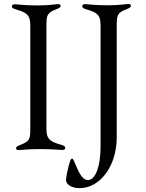

<svg xmlns="http://www.w3.org/2000/svg" viewBox="-20 -754 737 971"><path d="M73.9 5C94.1 5 111.5 0 182.9 0C250.7 0 273.8 4.3 295.5 4.3C305.8 4.3 310 0.4 310 -6.4C310 -11.7 306.8 -16.3 291.9 -21C239 -36.2 214.8 -45.5 214.8 -101.9V-620C214.8 -677.6 217.3 -688.6 264.9 -707.4C282.7 -714.5 286.6 -717.3 286.6 -724.4C286.6 -730.1 282.7 -733 274.5 -733C258.9 -733 230.8 -726.6 170.1 -726.6C100.9 -726.6 71.4 -732.2 54 -732.2C44.7 -732.2 40.1 -728.3 40.1 -721.6C40.1 -715.9 43.7 -711.3 59.3 -706.7C114.3 -690.7 133.2 -679.7 133.2 -625.7V-106.5C133.2 -51.5 131.4 -39.8 83.1 -21.3C65.3 -14.2 61.4 -11.4 61.4 -4.3C61.4 1.8 65.3 5 73.9 5ZM313.9 157C313.9 177.6 339.8 197.4 382.8 197.4C486.5 197.4 570.3 85.6 570.3 -59.3V-620.4C570.3 -678.3 572.8 -689.3 620.7 -707.7C638.1 -714.8 642 -717.7 642 -724.8C642 -730.5 638.5 -733.7 630 -733.7C614.3 -733.7 586.3 -727.3 525.6 -727.3C456.3 -727.3 427.2 -733 409.4 -733C400.2 -733 396 -728.7 396 -722.3C396 -716.6 399.1 -712 414.8 -707.4C469.8 -691.4 488.6 -680.4 488.6 -626.4V-9.9C488.6 84.5 463.4 156.6 425.4 156.6C388.5 156.6 370 93.8 354.4 60.4C349.4 50.1 348 48.3 344.8 48.3C339.8 48.3 337.4 52.6 334.5 60.7C324.6 89.8 313.9 141.3 313.9 157Z"/></svg>

Font: Margiela Serif
Style: Regular
Weight: 400
Designer: Andreas Faust, Stefan Endress
Version: Version 1.002;FEAKit 1.0